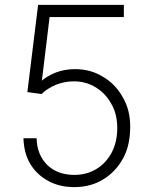

<svg xmlns="http://www.w3.org/2000/svg" viewBox="-20 -752 623 786"><path d="M178 -11Q130 -37 104 -81Q78 -124 76 -186H130Q131 -119 174 -76Q217 -36 284 -36Q336 -36 376 -61Q415 -85 438 -129Q460 -172 460 -227Q460 -287 435 -328Q412 -370 371 -395Q331 -419 282 -419Q245 -419 209 -405Q172 -389 150 -367L92 -375L136 -732H487V-682H183L151 -418H147Q169 -439 208 -455Q245 -469 287 -469Q351 -469 401 -438Q453 -408 483 -353Q513 -302 513 -234Q513 -156 484 -104Q454 -49 403 -18Q352 14 284 14Q224 14 178 -11Z"/></svg>

Font: Sinter Light
Style: Regular
Weight: 300
Foundry: Adobe & rsms
Version: Version 1.000